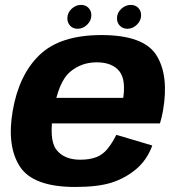

<svg xmlns="http://www.w3.org/2000/svg" viewBox="-20 -738 706 764"><path d="M279.5 6 299 -102.5Q235 -102.5 204.2 -142.5Q173.5 -182.5 193 -296.5Q213 -413 258.2 -451.5Q303.5 -490 364.5 -490Q426.5 -490 455 -454.5Q483.5 -419 468 -333.5L476.5 -348.5H187L169.5 -247H616.5Q623.5 -269 628.5 -297Q653 -437.5 602.5 -518Q552 -598.5 383.5 -598.5Q219.5 -598.5 137.2 -519.2Q55 -440 30.5 -296.5Q6.5 -156.5 59.2 -75.2Q112 6 279.5 6ZM299 -102.5 279.5 6Q369 6 423.5 -11.2Q478 -28.5 521.2 -64.5Q564.5 -100.5 586 -159L443 -201.5Q427 -169.5 408 -146Q389 -122.5 362.8 -112.5Q336.5 -102.5 299 -102.5ZM289 -623.5Q310 -623.5 326.8 -639.8Q343.5 -656 343.5 -677.5Q343.5 -695 332 -706.8Q320.5 -718.5 302.5 -718.5Q281.5 -718.5 264.8 -702.8Q248 -687 248 -665Q248 -647.5 259.2 -635.5Q270.5 -623.5 289 -623.5ZM487 -623.5Q508 -623.5 524.8 -639.8Q541.5 -656 541.5 -677.5Q541.5 -695 530 -706.8Q518.5 -718.5 500.5 -718.5Q479.5 -718.5 462.5 -702.8Q445.5 -687 445.5 -665Q445.5 -647.5 457 -635.5Q468.5 -623.5 487 -623.5Z"/></svg>

Font: Anybody UltraCondensed Thin
Style: Bold Italic
Weight: 700
Italic angle: -10°
Version: Version 1.111